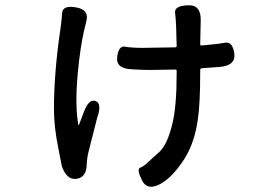

<svg xmlns="http://www.w3.org/2000/svg" viewBox="-20 -620 1040 726"><path d="M591 73Q538 104 517 62Q496 20 509.5 14.5Q523 9 537 -4Q559 -25 582 -45Q613 -73 632 -153Q648 -218 648 -344V-352Q648 -357 643 -357L579 -356Q548 -355 517 -356L479 -358Q418 -360 423 -404Q428 -448 453 -443.5Q478 -439 520 -439Q550 -439 580 -440L643 -441Q648 -441 648 -446L646 -519Q645 -547 642 -572Q639 -598 690 -600Q741 -603 739 -541L737 -453Q737 -448 742 -448Q802 -453 830.5 -458.5Q859 -464 866 -418Q872 -372 811 -367L743 -362Q737 -361 737 -355V-343Q737 -228 728 -168Q716 -82 679 -22Q636 46 591 73ZM270 56Q233 62 214 9Q213 6 201 -57Q184 -140 184 -207Q184 -347 209 -514Q213 -542 215 -571Q217 -601 268 -592Q319 -583 306 -538Q305 -533 298 -505Q283 -439 274 -343Q263 -222 276 -149Q277 -144 279 -149L295 -191Q315 -248 341 -238Q367 -229 347 -173Q344 -163 316 -51Q309 -25 308 1Q307 51 270 56Z"/></svg>

Font: Resource Han Rounded CN Medium
Style: Regular
Weight: 500
Designer: Cyano Hao (round all glyphs); Ryoko NISHIZUKA 西塚涼子 (kana, bopomofo & ideographs); Paul D. Hunt (Latin, Greek & Cyrillic)
Foundry: Cyano Hao
Version: 0.990